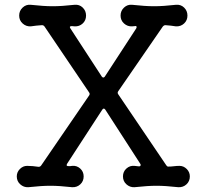

<svg xmlns="http://www.w3.org/2000/svg" viewBox="-20 -757 862 801"><path d="M729 -65Q746 -65 759 -52Q772 -39 772 -21Q772 -1 758 12Q744 25 724 24Q696 21 674.5 19.5Q653 18 633 18Q613 18 591.5 19.5Q570 21 541 24Q522 25 507.5 12Q493 -1 493 -21Q493 -41 507.5 -54Q522 -67 541 -65L559 -63H561Q565 -63 566.5 -66.5Q568 -70 565 -74L419 -300Q413 -308 407 -300L260 -74Q258 -70 258 -68Q258 -64 266 -64Q270 -64 273.5 -64Q277 -64 281 -65Q300 -67 314.5 -54Q329 -41 329 -21Q329 -1 315 12Q301 25 281 24Q253 21 231.5 19.5Q210 18 190 18Q170 18 148.5 19.5Q127 21 98 24Q79 25 64.5 12Q50 -1 50 -21Q50 -39 63 -52Q76 -65 93 -65Q105 -65 116.5 -64Q128 -63 141 -61Q148 -61 152 -67L352 -359Q356 -365 352 -371L166 -646Q162 -652 155 -652Q143 -651 131 -650Q119 -649 108 -647Q89 -646 74.5 -659Q60 -672 60 -692Q60 -712 74.5 -725.5Q89 -739 108 -737Q137 -734 158.5 -732.5Q180 -731 200 -731Q220 -731 241.5 -732.5Q263 -734 291 -737Q311 -739 325 -725.5Q339 -712 339 -692Q339 -672 325 -659Q311 -646 291 -647Q289 -647 286 -647.5Q283 -648 281 -648H279Q267 -648 274 -638L405 -437Q411 -430 417 -437L548 -638Q550 -642 550 -644Q550 -650 542 -648L531 -647Q512 -646 497.5 -659Q483 -672 483 -692Q483 -712 497.5 -725.5Q512 -739 531 -737Q560 -734 581.5 -732.5Q603 -731 623 -731Q643 -731 664.5 -732.5Q686 -734 714 -737Q734 -739 748 -725.5Q762 -712 762 -692Q762 -672 748 -659Q734 -646 714 -647Q704 -649 692.5 -650Q681 -651 670 -652Q664 -652 659 -646L473 -376Q469 -370 473 -364L674 -67Q677 -62 682 -62Q694 -62 705.5 -63.5Q717 -65 729 -65Z"/></svg>

Font: Kiwi Maru Medium
Style: Regular
Weight: 500
Designer: Hiroki-Chan
Version: Version 1.100